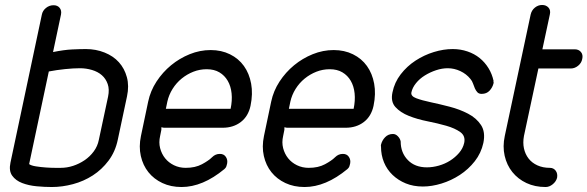

<svg xmlns="http://www.w3.org/2000/svg" viewBox="-20 -751 2359 771"><path d="M453 -190Q443 -142 416 -106Q389 -70 352.5 -46.5Q316 -23 273 -11.5Q230 0 188 0Q159 0 127 -3Q95 -6 69 -16Q43 -26 29 -45.5Q15 -65 22 -98L148 -692Q151 -708 164.5 -719Q178 -730 195 -730Q211 -730 219.5 -719.5Q228 -709 225 -693L193 -542Q238 -551 270 -552.5Q302 -554 325 -554Q365 -554 400 -540Q435 -526 457.5 -501Q480 -476 489.5 -441Q499 -406 490 -364ZM414 -363Q420 -392 412.5 -413.5Q405 -435 389 -449Q373 -463 349.5 -470Q326 -477 301 -477Q275 -477 241 -473.5Q207 -470 176 -464L97 -92Q105 -86 124 -83Q143 -80 163.5 -78.5Q184 -77 201 -77H224Q249 -77 273.5 -85Q298 -93 319.5 -107.5Q341 -122 356.5 -143Q372 -164 377 -190Z M646 -314H906Q913 -347 910 -376Q907 -405 894.5 -426.5Q882 -448 861 -460.5Q840 -473 810 -473Q782 -473 756.5 -463Q731 -453 709.5 -435.5Q688 -418 673 -394Q658 -370 652 -343ZM832 -120Q845 -133 863 -133Q879 -133 887 -121Q895 -109 892 -94Q891 -89 889 -83Q887 -77 881 -72Q794 0 709 0Q666 0 632 -16Q598 -32 576 -59.5Q554 -87 545.5 -124.5Q537 -162 546 -205L575 -343Q584 -386 608.5 -423.5Q633 -461 667 -489Q701 -517 742 -533.5Q783 -550 826 -550Q869 -550 903.5 -533Q938 -516 959.5 -486Q981 -456 988.5 -415Q996 -374 986 -326Q977 -284 947 -261Q917 -238 874 -238H638L628 -240V-230L623 -205Q617 -179 623 -156Q629 -133 643 -115.5Q657 -98 678.5 -87.5Q700 -77 726 -77Q764 -77 791 -91.5Q818 -106 832 -120Z M1140 -314H1400Q1407 -347 1404 -376Q1401 -405 1388.5 -426.5Q1376 -448 1355 -460.5Q1334 -473 1304 -473Q1276 -473 1250.5 -463Q1225 -453 1203.5 -435.5Q1182 -418 1167 -394Q1152 -370 1146 -343ZM1326 -120Q1339 -133 1357 -133Q1373 -133 1381 -121Q1389 -109 1386 -94Q1385 -89 1383 -83Q1381 -77 1375 -72Q1288 0 1203 0Q1160 0 1126 -16Q1092 -32 1070 -59.5Q1048 -87 1039.5 -124.5Q1031 -162 1040 -205L1069 -343Q1078 -386 1102.5 -423.5Q1127 -461 1161 -489Q1195 -517 1236 -533.5Q1277 -550 1320 -550Q1363 -550 1397.5 -533Q1432 -516 1453.5 -486Q1475 -456 1482.5 -415Q1490 -374 1480 -326Q1471 -284 1441 -261Q1411 -238 1368 -238H1132L1122 -240V-230L1117 -205Q1111 -179 1117 -156Q1123 -133 1137 -115.5Q1151 -98 1172.5 -87.5Q1194 -77 1220 -77Q1258 -77 1285 -91.5Q1312 -106 1326 -120Z M1961 -425Q1963 -423 1962 -417Q1958 -400 1946 -387Q1934 -374 1914 -374Q1903 -374 1897 -380.5Q1891 -387 1887 -396Q1883 -405 1879.5 -415.5Q1876 -426 1869 -434Q1853 -454 1828.5 -465.5Q1804 -477 1778 -477Q1755 -477 1731 -469Q1707 -461 1686 -448Q1665 -435 1650.5 -417Q1636 -399 1632 -380Q1629 -365 1651.5 -356.5Q1674 -348 1709.5 -340.5Q1745 -333 1785.5 -322.5Q1826 -312 1859.5 -294.5Q1893 -277 1911.5 -249Q1930 -221 1921 -177Q1912 -136 1886.5 -103.5Q1861 -71 1826.5 -48.5Q1792 -26 1753 -14Q1714 -2 1678 -2Q1640 -2 1609.5 -14.5Q1579 -27 1556.5 -48.5Q1534 -70 1522 -99Q1510 -128 1510 -162Q1509 -166 1510 -170Q1514 -187 1526.5 -200Q1539 -213 1558 -213Q1569 -213 1578 -203.5Q1587 -194 1589 -183Q1589 -138 1617.5 -108.5Q1646 -79 1694 -79Q1718 -79 1742.5 -86Q1767 -93 1787.5 -106Q1808 -119 1823.5 -137Q1839 -155 1844 -177Q1850 -205 1828.5 -220.5Q1807 -236 1772 -246Q1737 -256 1696.5 -264Q1656 -272 1622 -285.5Q1588 -299 1568 -321Q1548 -343 1556 -380Q1564 -420 1589 -452.5Q1614 -485 1648.5 -507.5Q1683 -530 1722 -542Q1761 -554 1798 -554Q1829 -554 1857 -544.5Q1885 -535 1906 -518Q1927 -501 1941.5 -477.5Q1956 -454 1962 -426Z M2111 -693Q2115 -710 2128 -720.5Q2141 -731 2157 -731Q2173 -731 2182.5 -720.5Q2192 -710 2188 -693L2158 -553H2288Q2304 -553 2313 -542Q2322 -531 2318 -514Q2315 -498 2301.5 -487Q2288 -476 2272 -476H2142L2084 -205Q2079 -178 2084 -155Q2089 -132 2102.5 -114.5Q2116 -97 2138 -87Q2160 -77 2188 -77Q2203 -77 2211.5 -65.5Q2220 -54 2217 -37Q2213 -22 2199.5 -11Q2186 0 2171 0Q2128 0 2094 -16Q2060 -32 2037.5 -60Q2015 -88 2006.5 -125.5Q1998 -163 2007 -205Z"/></svg>

Font: VDS Compensated
Style: Light Italic
Weight: 300
Italic angle: -12°
Designer: artmaker
Foundry: artmaker
Version: Version 1.000 2012 initial release